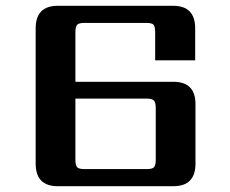

<svg xmlns="http://www.w3.org/2000/svg" viewBox="-20 -642 792 662"><path d="M517 -91V-269Q517 -288 511 -295Q505 -302 486 -302H240V-91Q240 -72 246 -65.5Q252 -59 271 -59H486Q505 -59 511 -65.5Q517 -72 517 -91ZM240 -360H578Q654 -360 654 -283V-78Q654 0 578 0H179Q103 0 103 -78V-544Q103 -622 179 -622H577Q653 -622 653 -544V-434H515V-531Q515 -550 509.5 -556.5Q504 -563 485 -563H271Q252 -563 246 -556.5Q240 -550 240 -531Z"/></svg>

Font: Sarpanch SemiBold
Style: Regular
Weight: 600
Designer: Manushi Parikh (Devanagari and Latin), Jyotish Sonowal (Devanagari)
Foundry: Indian Type Foundry
Version: Version 2.004;PS 1.0;hotconv 1.0.78;makeotf.lib2.5.61930; tt